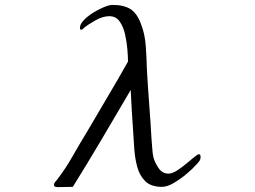

<svg xmlns="http://www.w3.org/2000/svg" viewBox="-20 -760 1040 783"><path d="M798 -120Q798 -110 792.5 -102.5Q787 -95 780 -88Q766 -72 741 -51Q716 -30 689 -14Q662 2 640 2Q596 2 572.5 -21Q549 -44 539.5 -80Q530 -116 527.5 -154.5Q525 -193 523 -224Q520 -266 517.5 -308.5Q515 -351 513 -393Q455 -294 396.5 -195Q338 -96 277 2L223 3Q219 4 209.5 2.5Q200 1 200 -5Q200 -11 203.5 -16Q207 -21 211 -25Q246 -70 275 -121Q304 -172 334 -221Q376 -293 418.5 -364.5Q461 -436 502 -509Q502 -528 499.5 -558.5Q497 -589 490 -620Q483 -651 468 -672.5Q453 -694 426 -694Q400 -694 371 -678Q342 -662 322 -646Q317 -639 311 -639Q307 -639 306.5 -642Q306 -645 306 -647Q306 -661 321.5 -677.5Q337 -694 359.5 -708Q382 -722 404 -731Q426 -740 439 -740Q485 -740 512 -723Q539 -706 555 -662Q571 -622 574.5 -571.5Q578 -521 579 -477Q583 -406 588.5 -334.5Q594 -263 598 -192Q600 -173 601 -154Q602 -135 606 -117Q612 -96 627 -74Q642 -52 667 -52Q682 -52 701 -64Q720 -76 738.5 -91.5Q757 -107 771.5 -119Q786 -131 791 -131Q796 -131 797 -127.5Q798 -124 798 -120Z"/></svg>

Font: Kaisei Opti
Style: Regular
Weight: 400
Designer: Font-Kai, 金井和夫
Foundry: KAZUO KANAI
Version: Version 5.003